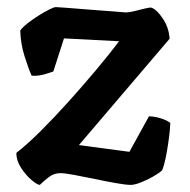

<svg xmlns="http://www.w3.org/2000/svg" viewBox="-20 -520 533 540"><path d="M92 0Q85 0 69 -13.5Q53 -27 39.5 -47.5Q26 -68 26 -90Q58 -115 96 -153Q134 -191 174 -235.5Q214 -280 250.5 -323.5Q287 -367 315 -404L160 -412L130 -319Q122 -316 105 -311Q88 -306 69 -307Q60 -327 49 -362Q38 -397 37 -434Q43 -443 57 -454Q71 -465 87.5 -475.5Q104 -486 118 -493Q132 -500 137 -500Q142 -500 161 -498.5Q180 -497 205.5 -495Q231 -493 257 -491Q283 -489 304 -487.5Q325 -486 334 -485Q343 -485 359 -489Q375 -493 389.5 -496.5Q404 -500 407 -498Q422 -492 438.5 -467Q455 -442 457 -411L202 -112L344 -93L399 -193Q418 -192 434.5 -186.5Q451 -181 459 -174Q459 -168 457.5 -152.5Q456 -137 453 -116.5Q450 -96 446 -76Q442 -56 436 -41Q426 -32 409 -22.5Q392 -13 375 -6.5Q358 0 348 0Q334 0 306 -5Q278 -10 247 -16.5Q216 -23 189 -28Q162 -33 150 -33Q136 -33 124.5 -26.5Q113 -20 92 0Z"/></svg>

Font: Texturina Medium 12pt
Style: Bold
Weight: 700
Version: Version 1.002